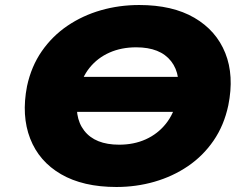

<svg xmlns="http://www.w3.org/2000/svg" viewBox="-20 -736 989 767"><path d="M196 -289 218 -429H787L765 -289ZM445 11Q312 11 224 -40Q136 -91 100.5 -182.5Q65 -274 88 -392Q105 -471 147 -531.5Q189 -592 249.5 -633Q310 -674 383 -695Q456 -716 536 -716Q669 -716 756.5 -665Q844 -614 880 -524Q916 -434 892 -315Q875 -235 833 -174Q791 -113 730.5 -72Q670 -31 597 -10Q524 11 445 11ZM456 -158Q515 -158 562.5 -179.5Q610 -201 642.5 -241.5Q675 -282 687 -339Q707 -436 663.5 -491.5Q620 -547 524 -547Q465 -547 417.5 -526Q370 -505 338 -465.5Q306 -426 293 -367Q273 -270 316.5 -214Q360 -158 456 -158Z"/></svg>

Font: Nunito Sans 7pt SemiExpanded Black
Style: Italic
Weight: 900
Width: 6
Italic angle: -9°
Designer: Vernon Adams
Foundry: Vernon Adams
Version: Version 3.101;gftools[0.9.27]